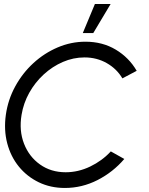

<svg xmlns="http://www.w3.org/2000/svg" viewBox="-20 -920 739 953"><path d="M302 13Q231 13 172.5 -15.2Q114 -43.5 73.5 -93.2Q33 -143 15.8 -209Q-1.5 -275 9 -350Q19.5 -425 55.5 -491Q91.5 -557 145.8 -606.8Q200 -656.5 266.5 -684.8Q333 -713 404 -713Q489 -713 554.8 -673.5Q620.5 -634 658.5 -568.5L587.5 -531Q559.5 -578.5 509.8 -606.8Q460 -635 399.5 -635Q344 -635 292 -612.5Q240 -590 197 -550.5Q154 -511 125.2 -459.5Q96.5 -408 87 -350Q74 -271.5 99.2 -206.8Q124.5 -142 178.8 -103.5Q233 -65 306 -65Q368.5 -65 427.8 -93.5Q487 -122 530 -168.5L597 -131Q541 -65.5 464 -26.2Q387 13 302 13ZM391 -756 451 -900H529L443 -756Z"/></svg>

Font: Urbanist
Style: Italic
Weight: 400
Italic angle: -8°
Designer: Corey Hu
Foundry: Corey Hu
Version: Version 1.330; ttfautohint (v1.8.4.7-5d5b)